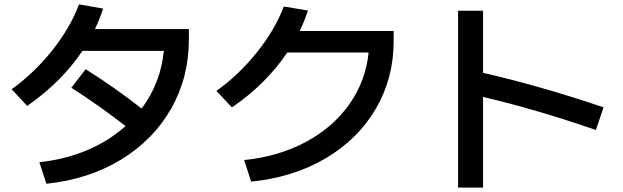

<svg xmlns="http://www.w3.org/2000/svg" viewBox="-20 -808 2852 879"><path d="M554.7 -231Q428.7 -328.6 306.6 -406.2L372.1 -491.2Q504.9 -408.2 628.4 -311Q671.4 -368.2 697.3 -435.1Q723.1 -502 730 -575.2H357.4Q260.7 -431.2 104.5 -323.2L33.2 -399.4Q136.7 -473.6 219.2 -577.4Q301.8 -681.2 341.8 -788.1L452.1 -768.6Q437.5 -722.7 414.6 -674.8H844.7V-627.9Q844.7 -452.6 762.7 -309.3Q680.7 -166 532.7 -76.4Q384.8 13.2 192.4 33.2L160.2 -65.4Q278.8 -78.1 379.2 -120.6Q479.5 -163.1 554.7 -231Z M1667.5 -567.4H1294.9Q1198.7 -423.8 1042 -316.4L970.7 -391.6Q1074.2 -465.8 1156.7 -569.1Q1239.3 -672.4 1279.3 -778.3L1389.6 -759.8Q1374 -711.4 1352.1 -666H1782.2V-620.1Q1782.2 -449.2 1700.2 -309.6Q1618.2 -169.9 1470.2 -82.8Q1322.3 4.4 1129.9 23.4L1097.7 -75.2Q1255.4 -91.3 1379.9 -158Q1504.4 -224.6 1579.3 -330.8Q1654.3 -437 1667.5 -567.4Z M2191.4 -364.3V50.8H2077.1V-758.8H2191.4V-474.6Q2322.3 -444.8 2465.1 -403.8Q2607.9 -362.8 2743.2 -316.4L2708 -212.9Q2439.5 -305.7 2191.4 -364.3Z"/></svg>

Font: Pretendard SemiBold
Style: Regular
Weight: 600
Designer: Base glyphs from Inter by Rasmus Andersson; Hangeul glyphs from Noto Sans CJK(Source Han Sans) by Jang Soo-young and Kan
Foundry: Kil Hyung-jin
Version: Version 1.309